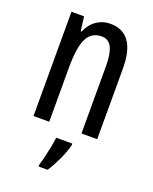

<svg xmlns="http://www.w3.org/2000/svg" viewBox="-143 -627 742 929"><g transform="rotate(20 228.0 -163.0)"><path d="M262 -547Q393 -547 393 -364V0H312V-348Q312 -411 296 -443Q280 -475 244 -475Q192 -475 169 -429Q146 -383 146 -279V0H65V-537H130L139 -464H144Q161 -504 192.5 -525.5Q224 -547 262 -547ZM287 71Q277 108 257.5 149.5Q238 191 218 221H172V210Q178 192 184.5 164.5Q191 137 196.5 109Q202 81 204 61H287Z"/></g></svg>

Font: Noto Sans Sinhala UI ExtraCondensed
Style: Regular
Weight: 400
Width: 2
Designer: Jelle Bosma - Monotype Design Team
Foundry: Monotype Imaging Inc.
Version: Version 2.006; ttfautohint (v1.8.4.7-5d5b)